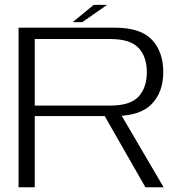

<svg xmlns="http://www.w3.org/2000/svg" viewBox="-20 -792 786 812"><path d="M58.5 0H127V-301H461.5Q572.5 -301 621.5 -351.8Q670.5 -402.5 670.5 -487.5Q670.5 -573 622.5 -624Q574.5 -675 465 -675H58.5ZM595 0H672L480.5 -326.5L410 -323.5ZM127 -345.5V-627H446Q530.5 -627 565.8 -589.5Q601 -552 601 -486.5Q601 -421.5 566 -383.5Q531 -345.5 446 -345.5ZM287.5 -698.5H328L433 -771.5H376.5Z"/></svg>

Font: Anybody Expanded Light
Style: Regular
Weight: 300
Width: 7
Version: Version 1.113;gftools[0.9.25]